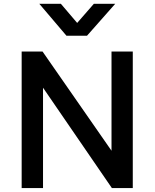

<svg xmlns="http://www.w3.org/2000/svg" viewBox="-20 -964 792 984"><path d="M91 0V-700H198L551.5 -191.5V-700H660.5V0H553.5L200.5 -514.5V0ZM320.5 -781 181.5 -944.5H292L375.5 -846.5L461 -944.5H570.5L426 -781Z"/></svg>

Font: Geologica
Style: Regular
Weight: 400
Designer: Sindre Bremnes, Frode Helland
Foundry: Monokrom Skriftforlag AS
Version: Version 1.010; ttfautohint (v1.8.4.7-5d5b);gftools[0.9.28]